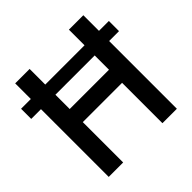

<svg xmlns="http://www.w3.org/2000/svg" viewBox="-192 -858 1016 1016"><g transform="rotate(-45 316.5 -350.0)"><path d="M61 0V-507H-12V-583H61V-700H169V-583H463V-700H571V-583H645V-507H571V0H463V-302H169V0ZM463 -400V-507H169V-400Z"/></g></svg>

Font: Space Grotesk Frontify Medium
Style: Regular
Weight: 500
Designer: Florian Karsten
Version: Version 2.000